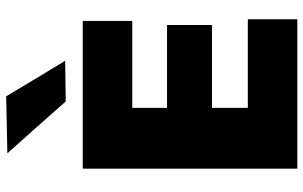

<svg xmlns="http://www.w3.org/2000/svg" viewBox="-205 -803 1008 638"><g transform="rotate(-90 299.0 -484.0)"><path d="M57.5 0V-713H548.5V-548.5H259.5V-433H535V-283.5H259.5V-164.5H554V0ZM281 -769.5Q239 -816.5 196.5 -865Q153.5 -913 108.5 -963.5L298 -967.5Q327.5 -918 356.8 -869.2Q386 -820.5 416 -771.5Z"/></g></svg>

Font: Heraclito ExtraBold
Style: Regular
Weight: 800
Designer: Kostas Bartsokas (font) & Cristiano Sobral (main changes)
Foundry: Kostas Bartsokas (font) & Cristiano Sobral (main changes)
Version: Version 1.00;July 8, 2020;FontCreator 13.0.0.2655 64-bit